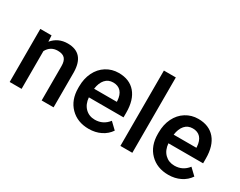

<svg xmlns="http://www.w3.org/2000/svg" viewBox="-91 -1198 2067 1655"><g transform="rotate(30 942.5 -370.0)"><path d="M170.9 -528.3 174.3 -467.3Q232.9 -538.1 328.1 -538.1Q493.2 -538.1 496.1 -349.1V0H377.4V-342.3Q377.4 -392.6 355.7 -416.7Q334 -440.9 284.7 -440.9Q212.9 -440.9 177.7 -376V0H59.1V-528.3Z M849.6 9.8Q736.8 9.8 666.7 -61.3Q596.7 -132.3 596.7 -250.5V-265.1Q596.7 -344.2 627.2 -406.5Q657.7 -468.8 712.9 -503.4Q768.1 -538.1 835.9 -538.1Q943.8 -538.1 1002.7 -469.2Q1061.5 -400.4 1061.5 -274.4V-226.6H716.3Q721.7 -161.1 760 -123Q798.3 -85 856.4 -85Q938 -85 989.3 -150.9L1053.2 -89.8Q1021.5 -42.5 968.5 -16.4Q915.5 9.8 849.6 9.8ZM835.4 -442.9Q786.6 -442.9 756.6 -408.7Q726.6 -374.5 718.3 -313.5H944.3V-322.3Q940.4 -381.8 912.6 -412.4Q884.8 -442.9 835.4 -442.9Z M1279.8 0H1161.1V-750H1279.8Z M1641.6 9.8Q1528.8 9.8 1458.7 -61.3Q1388.7 -132.3 1388.7 -250.5V-265.1Q1388.7 -344.2 1419.2 -406.5Q1449.7 -468.8 1504.9 -503.4Q1560.1 -538.1 1627.9 -538.1Q1735.8 -538.1 1794.7 -469.2Q1853.5 -400.4 1853.5 -274.4V-226.6H1508.3Q1513.7 -161.1 1552 -123Q1590.3 -85 1648.4 -85Q1730 -85 1781.2 -150.9L1845.2 -89.8Q1813.5 -42.5 1760.5 -16.4Q1707.5 9.8 1641.6 9.8ZM1627.4 -442.9Q1578.6 -442.9 1548.6 -408.7Q1518.6 -374.5 1510.3 -313.5H1736.3V-322.3Q1732.4 -381.8 1704.6 -412.4Q1676.8 -442.9 1627.4 -442.9Z"/></g></svg>

Font: Vazir Medium FD
Style: Medium-FD
Weight: 500
Designer: Saber Rastikerdar
Foundry: Saber Rastikerdar
Version: Version 30.0.0